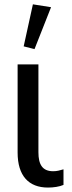

<svg xmlns="http://www.w3.org/2000/svg" viewBox="-20 -848 332 883"><path d="M200.7 14.6C226.1 14.6 252.9 10.7 272 2.4V-69.3C256.3 -64.5 241.7 -60.5 224.6 -60.5C174.8 -60.5 156.7 -91.8 156.7 -147.9V-551.8H61V-146.5C61 -39.6 111.8 14.6 200.7 14.6ZM138.7 -622.1 214.8 -814.9 131.3 -828.1 88.9 -634.8Z"/></svg>

Font: Winston
Style: Regular
Weight: 400
Designer: Vernon Adams, Kim Jin-seong, David Berlow, Cristiano Sobral
Foundry: The Winston Project Authors
Version: Version 3.004